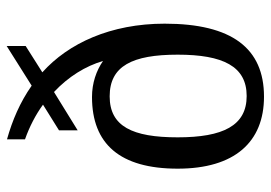

<svg xmlns="http://www.w3.org/2000/svg" viewBox="-138 -664 812 576"><g transform="rotate(-90 268.0 -376.0)"><path d="M266 10C411 10 485 -86 485 -288C485 -450 426 -577 339 -655L418 -705V-762L299 -687C249 -722 195 -745 138 -761V-707C175 -694 212 -675 242 -653L165 -605V-549L280 -620C326 -577 358 -525 373 -473C344 -493 307 -506 265 -506C124 -506 50 -422 50 -249C50 -78 130 10 266 10ZM268 -42C179 -42 144 -113 144 -249C144 -385 177 -453 267 -453C358 -453 392 -385 392 -249C392 -113 357 -42 268 -42Z"/></g></svg>

Font: Noto Serif Thai SemiCondensed
Style: Regular
Weight: 400
Width: 4
Designer: Monotype Design Team
Foundry: Monotype Imaging Inc.
Version: Version 2.002